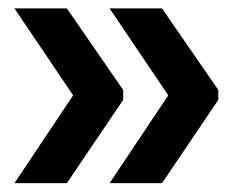

<svg xmlns="http://www.w3.org/2000/svg" viewBox="-20 -466 552 445"><path d="M149.5 -245 13.5 -446.5H135L265.5 -257.5V-234.5L135 -41.5H13.5ZM370 -245 234 -446.5H355.5L486 -257.5V-234.5L355.5 -41.5H234Z"/></svg>

Font: Anek Odia Medium SemiBold
Style: Regular
Weight: 600
Version: Version 1.003